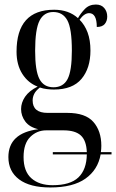

<svg xmlns="http://www.w3.org/2000/svg" viewBox="-20 -588 512 847"><path d="M202 239Q112 239 64.5 203.5Q17 168 17 105Q17 -1 149 -18Q110 -27 91.5 -52Q73 -77 73 -107Q73 -135 90.5 -161Q108 -187 146 -206Q104 -222 78.5 -262Q53 -302 53 -360Q53 -545 219 -545Q283 -545 324 -508Q335 -528 354 -548Q373 -568 403 -568Q427 -568 440 -552.5Q453 -537 453 -515Q453 -495 442 -482Q431 -469 407 -469Q407 -530 373 -530Q352 -530 331 -501Q354 -478 366.5 -444.5Q379 -411 379 -365Q379 -287 339.5 -240Q300 -193 218 -193Q203 -193 186.5 -195Q170 -197 156 -202Q138 -188 131 -174Q124 -160 124 -145Q124 -90 190 -90H277Q357 -90 392 -50Q427 -10 427 55Q427 69 425 83H472V93H424Q412 161 357 200Q302 239 202 239ZM216 -203Q259 -203 278 -239Q297 -275 297 -365Q297 -462 277 -498.5Q257 -535 215 -535Q174 -535 154.5 -497Q135 -459 135 -364Q135 -276 154 -239.5Q173 -203 216 -203ZM212 229Q290 229 326 194.5Q362 160 363 93H213V83H363Q361 32 336.5 9.5Q312 -13 260 -13H184Q143 -13 113.5 16Q84 45 84 105Q84 168 118.5 198.5Q153 229 212 229Z"/></svg>

Font: Noto Serif Display Condensed
Style: Regular
Weight: 400
Width: 3
Designer: Monotype Design Team
Foundry: Monotype Imaging Inc.
Version: Version 2.009